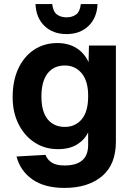

<svg xmlns="http://www.w3.org/2000/svg" viewBox="-20 -759 640 941"><path d="M296 162Q198 162 138.5 120Q79 78 61 8L203 0Q212 24 234 38Q256 52 296 52Q412 52 412 -48V-110Q394 -73 357 -50.5Q320 -28 264 -28Q200 -28 150 -60.5Q100 -93 71 -150.5Q42 -208 42 -283Q42 -364 70 -423.5Q98 -483 147.5 -515.5Q197 -548 261 -548Q315 -548 354.5 -523.5Q394 -499 414 -454L416 -536H548V-65Q548 48 479.5 105Q411 162 296 162ZM298 -137Q349 -137 380.5 -174.5Q412 -212 412 -286Q413 -360 381 -399Q349 -438 298 -438Q243 -438 213 -399Q183 -360 183 -286Q183 -212 213.5 -174.5Q244 -137 298 -137ZM306 -592Q240 -592 198.5 -631.5Q157 -671 154 -739H236Q240 -702 259 -688Q278 -674 306 -674Q334 -674 353 -688Q372 -702 376 -739H458Q455 -671 413.5 -631.5Q372 -592 306 -592Z"/></svg>

Font: Geist Mono
Style: Bold
Weight: 700
Monospace: yes
Designer: Basement.studio, Andrés Briganti, Mateo Zaragoza
Foundry: Basement.studio, Vercel, Andrés Briganti, Guido Ferreyra, Mateo Zaragoza
Version: Version 1.500; ttfautohint (v1.8.4.7-5d5b)